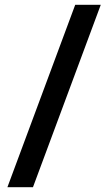

<svg xmlns="http://www.w3.org/2000/svg" viewBox="-20 -754 452 804"><path d="M295 -734H402L118 30H11Z"/></svg>

Font: CBA Beacon Sans Bold
Style: Regular
Weight: 700
Designer: Wei Huang
Foundry: Wei Huang
Version: Version 1.002